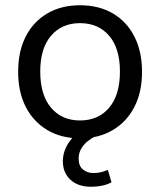

<svg xmlns="http://www.w3.org/2000/svg" viewBox="-20 -517 609 730"><path d="M285 9Q213 9 160 -22.5Q107 -54 78 -110.5Q49 -167 49 -244Q49 -322 78 -378.5Q107 -435 160 -466Q213 -497 284 -497Q356 -497 409 -466Q462 -435 491 -378Q520 -321 520 -244Q520 -167 491 -110.5Q462 -54 409 -22.5Q356 9 285 9ZM284 -59Q354 -59 395 -107.5Q436 -156 436 -245Q436 -333 395 -381Q354 -429 284 -429Q215 -429 174 -381Q133 -333 133 -245Q133 -156 174 -107.5Q215 -59 284 -59ZM325 193Q277 193 248 166.5Q219 140 219 96Q219 56 245 20Q271 -16 315 -36L345 0Q330 7 314.5 19Q299 31 289 48Q279 65 279 86Q279 114 295.5 127.5Q312 141 336 141Q349 141 362.5 138Q376 135 390 129L404 176Q390 184 370 188.5Q350 193 325 193Z"/></svg>

Font: Nunito Sans 11pt
Style: Regular
Weight: 400
Version: Version 3.101;gftools[0.9.27]